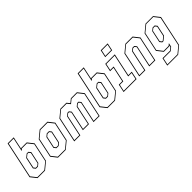

<svg xmlns="http://www.w3.org/2000/svg" viewBox="135 -1851 3152 3152"><g transform="rotate(-45 1710.5 -275.0)"><path d="M79 0 -3 -103 134.5 -750H276L229.5 -530.5L241.5 -540H367.5L449 -437L378 -103L253 0ZM87 -13.5H250L366 -108.5L434.5 -431.5L359 -526.5H244L209 -498L260 -736.5H145.5L12 -108.5ZM169 -128 138.5 -166.5 180.5 -364 239 -412H277.5L308 -374L263.5 -166.5L217 -128ZM177.5 -141.5H214.5L251.5 -172L293 -368L269 -399H241.5L193 -358.5L153.5 -172Z M554 0 473 -103 544 -437 669 -540H848L929 -437L858 -103L733 0ZM562.5 -13.5H730.5L845.5 -108.5L914.5 -431.5L839.5 -526.5H671.5L556.5 -431.5L487.5 -108.5ZM645 -128 614.5 -166.5 658.5 -373.5 705 -412H757L787.5 -373.5L743.5 -166.5L697 -128ZM653 -141.5H694L731 -172L773 -368L749 -398.5H708L671 -368L629 -172Z M931 0 1024 -437 1149 -540H1289L1330 -489L1392.5 -540H1532.5L1613.5 -437L1520.5 0H1379L1457.5 -368L1433.5 -398.5H1412L1375 -368L1303 -30H1161.5L1233.5 -368L1209.5 -398.5H1188L1151 -368L1072.5 0ZM947.5 -13.5H1062L1138.5 -373.5L1185 -412H1217.5L1248 -373.5L1178 -43.5H1292.5L1362.5 -373.5L1409 -412H1441.5L1472 -373.5L1395.5 -13.5H1510L1599 -431.5L1524 -526.5H1395L1326 -470L1280.5 -526.5H1151.5L1036.5 -431.5Z M1704.5 0 1622.5 -103 1760 -750H1901.5L1855 -530.5L1867 -540H1993L2074.5 -437L2003.5 -103L1878.5 0ZM1712.5 -13.5H1875.5L1991.5 -108.5L2060 -431.5L1984.5 -526.5H1869.5L1834.5 -498L1885.5 -736.5H1771L1637.5 -108.5ZM1794.5 -128 1764 -166.5 1806 -364 1864.5 -412H1903L1933.5 -374L1889 -166.5L1842.5 -128ZM1803 -141.5H1840L1877 -172L1918.5 -368L1894.5 -399H1867L1818.5 -358.5L1779 -172Z M2268.5 -618.5 2296 -750H2457L2429.5 -618.5ZM2284.5 -632H2418.5L2441 -736.5H2307ZM2077 0 2107 -141.5H2187L2241.5 -398.5H2161.5L2191.5 -540H2412.5L2328 -141.5H2408L2378 0ZM2093 -13.5H2367L2391.5 -128H2311.5L2396 -526.5H2202L2178 -412H2258L2197.5 -128H2117.5Z M2440.5 0 2533.5 -437 2658.5 -540H2825.5L2906.5 -437L2813.5 0H2672.5L2751 -368L2727 -398.5H2697L2660 -368L2581.5 0ZM2457 -13.5H2571L2647.5 -373.5L2694 -412H2735L2765.5 -373.5L2689 -13.5H2803L2892 -431.5L2817 -526.5H2661L2546 -431.5Z M2891 200 2921 59H3095L3144 18.5L3150 -10L3138 0H3011.5L2930.5 -103L3001.5 -437L3126 -540H3300.5L3382 -437L3268 97L3143.5 200ZM2907 187H3140.5L3256 91.5L3367 -431.5L3292.5 -527H3129L3013.5 -431.5L2945 -108.5L3019.5 -13.5H3135L3170.5 -42.5L3156 24.5L3097.5 72.5H2931.5ZM3102 -128 3072 -166.5 3116 -374 3162.5 -412.5H3210.5L3241 -374L3201 -185.5L3130.5 -128ZM3110.5 -141.5H3128L3188.5 -191.5L3226 -368.5L3201.5 -399H3165L3128 -368.5L3086.5 -172Z"/></g></svg>

Font: Tourney Condensed Thin
Style: Italic
Weight: 100
Width: 3
Italic angle: -12°
Designer: Tyler Finck
Foundry: Etcetera Type Co
Version: Version 1.010; ttfautohint (v1.8.3)